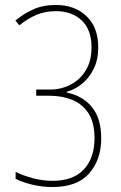

<svg xmlns="http://www.w3.org/2000/svg" viewBox="-20 -744 487 774"><path d="M376 -553Q376 -504 358 -467Q340 -430 311 -406.5Q282 -383 249 -374V-371Q313 -358 350.5 -312.5Q388 -267 388 -186Q388 -100 339.5 -45Q291 10 192 10Q151 10 112.5 1Q74 -8 43 -23V-51Q71 -37 111 -26Q151 -15 192 -15Q275 -15 318 -61Q361 -107 361 -187Q361 -250 336.5 -287.5Q312 -325 271 -341.5Q230 -358 180 -358H126V-383H182Q226 -383 264 -402.5Q302 -422 325.5 -460Q349 -498 349 -553Q349 -624 309.5 -661.5Q270 -699 205 -699Q161 -699 125.5 -683.5Q90 -668 58 -642L42 -661Q74 -688 113.5 -706Q153 -724 205 -724Q281 -724 328.5 -679Q376 -634 376 -553Z"/></svg>

Font: Noto Sans Lao Looped Condensed Thin
Style: Regular
Weight: 100
Width: 3
Designer: Mark Frömberg, Ben Mitchell
Foundry: The Fontpad Ltd
Version: Version 1.002; ttfautohint (v1.8.4.7-5d5b)